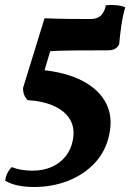

<svg xmlns="http://www.w3.org/2000/svg" viewBox="-40 -576 541 767"><path d="M52.2 -225.1Q51.2 -195.7 70.2 -176.2Q136.1 -171.6 179.7 -150.6Q223.3 -129.5 241.7 -95.1Q260.1 -60.7 250.6 -14.9Q243.6 21.9 221.6 49.1Q199.5 76.3 166 91Q132.6 105.8 89 105.8Q69.6 105.8 48.1 102.5Q26.7 99.3 7.2 91.4Q-14 111.7 -19.6 145.6Q0.3 158 29.6 164.5Q59 171 96.2 171Q167.8 171 230.6 146.9Q293.5 122.7 337.6 76.3Q381.7 29.9 396.3 -37.7Q411.8 -109.1 383.7 -163.8Q355.5 -218.5 288.9 -253.3Q222.2 -288.1 120.4 -297.2L131.5 -274.1L172.6 -411.5L152.1 -371.1Q198.9 -374 257.5 -374.5Q316.1 -375 391.8 -375Q425.1 -375 436.1 -399.3Q439.2 -435.5 444.7 -474.1Q450.3 -512.6 460.4 -547Q444.7 -553.6 423.8 -555.4Q403 -557.1 382.9 -555Q378.9 -531.9 364.8 -515.9Q350.7 -500 320.1 -500Q276 -500 231.6 -500.5Q187.3 -501 137.9 -503Z"/></svg>

Font: Vollkorn
Style: Italic
Weight: 400
Italic angle: -11°
Designer: Friedrich Althausen
Foundry: Friedrich Althausen
Version: Version 5.001